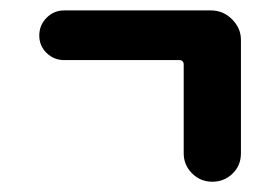

<svg xmlns="http://www.w3.org/2000/svg" viewBox="-20 -482 540 370"><path d="M103.5 -366.2Q84 -366.2 69.8 -379.9Q55.7 -393.6 55.7 -413.6Q55.7 -433.6 69.8 -447.8Q84 -461.9 103.5 -461.9H386.7Q410.2 -461.9 427.2 -444.8Q444.3 -427.7 444.3 -405.3V-186.5Q444.3 -163.1 428.2 -147.5Q412.1 -131.8 389.2 -131.8Q366.2 -131.8 350.1 -147.9Q334 -164.1 334 -186.5V-357.4Q334 -366.2 325.2 -366.2Z"/></svg>

Font: Rounded Mgen+ 2m medium
Style: Regular
Weight: 500
Designer: [Source Han Sans]
Ryoko NISHIZUKA  (kana & ideographs); Paul D. Hunt (Latin, Greek & Cyrillic); Wenlong ZHANG  (bopomofo
Version: Version 1.059.20150602